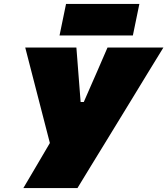

<svg xmlns="http://www.w3.org/2000/svg" viewBox="-20 -954 849 974"><path d="M98.5 0Q130.5 -54 163.5 -110.2Q196.5 -166.5 233 -228.5L157.5 -521Q145 -569 133.8 -612.8Q122.5 -656.5 108 -713H367.5Q370.5 -674 372.8 -645.5Q375 -617 377 -590.8Q379 -564.5 381.5 -533L389 -436.5H405L446.5 -531.5Q460.5 -563 472 -589.5Q483.5 -616 496 -645Q508.5 -674 525.5 -713H809Q768.5 -647 726.2 -578Q684 -509 648.5 -450.5L511.5 -226.5Q479 -173.5 442.2 -113.5Q405.5 -53.5 373 0ZM282 -774 315 -934H687L654 -774Z"/></svg>

Font: Commissioner Black
Style: Italic
Weight: 900
Italic angle: -12°
Designer: Kostas Bartsokas
Foundry: Kostas Bartsokas
Version: Version 1.000; ttfautohint (v1.8.3)